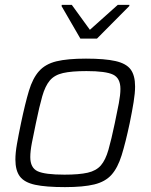

<svg xmlns="http://www.w3.org/2000/svg" viewBox="-20 -758 618 786"><path d="M246 8Q168 8 124 -1.5Q80 -11 61.5 -35.5Q43 -60 43 -105Q43 -132 49.5 -169Q56 -206 66 -254Q83 -335 98.5 -386.5Q114 -438 140 -467Q166 -496 211 -507Q256 -518 332 -518Q409 -518 453 -508Q497 -498 515 -473.5Q533 -449 533 -404Q533 -377 527 -340Q521 -303 511 -254Q494 -174 478 -122.5Q462 -71 436.5 -42.5Q411 -14 366 -3Q321 8 246 8ZM244 -43Q304 -43 339 -51Q374 -59 393 -81Q412 -103 424 -145Q436 -187 450 -254Q460 -301 466.5 -335.5Q473 -370 473 -394Q473 -438 443 -452.5Q413 -467 334 -467Q273 -467 238 -459Q203 -451 184 -428.5Q165 -406 153 -364Q141 -322 127 -254Q117 -207 110.5 -173Q104 -139 104 -115Q104 -71 134 -57Q164 -43 244 -43ZM309 -600 232 -733 233 -738H274L348 -636L462 -738H510L509 -733L377 -600Z"/></svg>

Font: Saira Light
Style: Italic
Weight: 300
Italic angle: -12°
Designer: Hector Gatti with collaboration of the Omnibus-Type team
Foundry: Omnibus-Type
Version: Version 1.100; ttfautohint (v1.8.3)